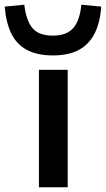

<svg xmlns="http://www.w3.org/2000/svg" viewBox="-58 -794 449 814"><path d="M107 0V-498H229V0ZM166 -559Q100 -559 56 -582.5Q12 -606 -10.5 -653Q-33 -700 -38 -766L45 -774Q53 -706 80 -674.5Q107 -643 166 -643Q224 -643 252 -674.5Q280 -706 287 -774L371 -766Q367 -700 343.5 -653Q320 -606 276.5 -582.5Q233 -559 166 -559Z"/></svg>

Font: Nunito Sans 7pt Expanded SemiBold
Style: Regular
Weight: 600
Width: 7
Designer: Vernon Adams
Foundry: Vernon Adams
Version: Version 3.101;gftools[0.9.27]